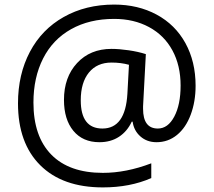

<svg xmlns="http://www.w3.org/2000/svg" viewBox="-20 -733 939 844"><path d="M839.8 -356Q839.8 -286.6 818.4 -229Q796.9 -171.4 757.8 -139.6Q718.8 -107.9 668 -107.9Q626 -107.9 597.2 -133.3Q568.4 -158.7 563 -198.2H559.1Q539.6 -155.8 503.2 -131.8Q466.8 -107.9 417 -107.9Q343.8 -107.9 302.5 -158Q261.2 -208 261.2 -293.9Q261.2 -393.6 318.8 -455.8Q376.5 -518.1 470.2 -518.1Q503.4 -518.1 545.4 -512Q587.4 -505.9 621.1 -495.1L608.9 -265.6V-254.9Q608.9 -168 673.8 -168Q718.3 -168 746.1 -220.5Q773.9 -272.9 773.9 -356.9Q773.9 -445.3 737.8 -511.7Q701.7 -578.1 635 -614Q568.4 -649.9 481.9 -649.9Q373 -649.9 292.5 -604.7Q211.9 -559.6 169.4 -475.8Q127 -392.1 127 -282.2Q127 -133.3 205.6 -53.2Q284.2 26.9 432.1 26.9Q534.7 26.9 645 -15.1V49.8Q551.3 90.8 432.1 90.8Q254.9 90.8 157 -6.6Q59.1 -104 59.1 -278.8Q59.1 -405.8 111.3 -504.9Q163.6 -604 260.3 -658.4Q356.9 -712.9 481.9 -712.9Q586.9 -712.9 668.7 -668.7Q750.5 -624.5 795.2 -543.2Q839.8 -461.9 839.8 -356ZM335 -292Q335 -168 430.2 -168Q531.2 -168 540 -320.8L546.9 -448.2Q511.7 -458 470.2 -458Q406.7 -458 370.8 -414.1Q335 -370.1 335 -292Z"/></svg>

Font: f09607729
Style: Regular
Weight: 400
Foundry: Ascender Corporation
Version: Version 1.10